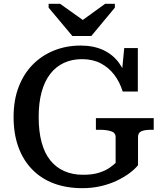

<svg xmlns="http://www.w3.org/2000/svg" viewBox="-20 -966 848 1003"><path d="M358 -778H457L580 -926V-946H529L377 -836L446 -838L294 -946H234V-926ZM701 -250V-103Q686 -84 658.5 -63Q631 -42 593 -23.5Q555 -5 508.5 6Q462 17 410 17Q328 17 262 -7.5Q196 -32 148.5 -80.5Q101 -129 76 -198Q51 -267 51 -355Q51 -443 77.5 -512Q104 -581 151.5 -629Q199 -677 263 -702.5Q327 -728 401 -728Q469 -728 519.5 -704.5Q570 -681 602 -637Q634 -593 647 -533L614 -560L629 -715H700V-488H621Q605 -539 576 -576.5Q547 -614 505.5 -635.5Q464 -657 408 -657Q356 -657 314 -637.5Q272 -618 242.5 -580Q213 -542 197.5 -485.5Q182 -429 182 -355Q182 -279 197.5 -222Q213 -165 243 -128Q273 -91 316 -72Q359 -53 414 -53Q464 -53 498 -64Q532 -75 553 -90Q574 -105 584 -115V-250Q584 -273 560 -280.5Q536 -288 502 -288H481V-349H783V-288H768Q737 -288 719 -280.5Q701 -273 701 -250Z"/></svg>

Font: Roboto Serif Medium
Style: Regular
Weight: 500
Designer: Greg Gazdowicz
Foundry: Commercial Type
Version: Version 1.008